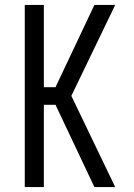

<svg xmlns="http://www.w3.org/2000/svg" viewBox="-20 -755 540 775"><path d="M445 0H361L204 -332H157V0H80V-735H157V-403H204L361 -735H445L268 -368Z"/></svg>

Font: Iosevka Fixed
Style: Regular
Weight: 400
Monospace: yes
Designer: Belleve Invis
Foundry: Belleve Invis
Version: Version 33.2.4